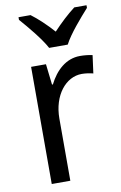

<svg xmlns="http://www.w3.org/2000/svg" viewBox="-87 -816 547 865"><g transform="rotate(-10 186.5 -383.0)"><path d="M173 -606H258C281 -651 337 -715 372 -754V-766H316C281 -739 251 -711 215 -673C183 -709 147 -743 116 -766H61V-754C97 -713 149 -651 173 -606ZM303 -546C239 -546 191 -501 161 -441H157L146 -536H78V0H163V-284C163 -391 224 -465 297 -465C314 -465 334 -462 349 -458L360 -540C343 -544 322 -546 303 -546Z"/></g></svg>

Font: Noto Sans Malayalam SemiCondensed
Style: Regular
Weight: 400
Width: 4
Designer: Jelle Bosma - Monotype Design Team
Foundry: Monotype Imaging Inc.
Version: Version 2.104